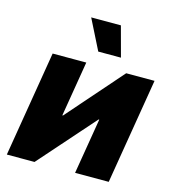

<svg xmlns="http://www.w3.org/2000/svg" viewBox="-113 -864 864 958"><g transform="rotate(15 318.5 -385.0)"><path d="M536.6 0H362.8L410.6 -287.6H407.2L153.3 0H10.3L100.6 -545.9H274.4L227.1 -260.7H230.5L480.5 -545.9H627ZM317.9 -614.3 239.7 -770H393.1L435.1 -614.3Z"/></g></svg>

Font: Inter Extra Bold
Style: Italic
Weight: 800
Italic angle: -9.39999°
Designer: Rasmus Andersson
Foundry: rsms
Version: Version 4.000;git-3c8e0fc